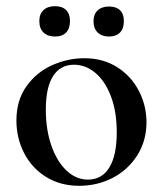

<svg xmlns="http://www.w3.org/2000/svg" viewBox="-20 -587 526 620"><path d="M33 -198Q33 -263 65.5 -308.5Q98 -354 148.5 -376.5Q199 -399 252 -399Q313 -399 358.5 -370Q404 -341 428.5 -293.5Q453 -246 453 -192Q453 -132 423 -85Q393 -38 343.5 -12.5Q294 13 236 13Q175 13 129 -15.5Q83 -44 58 -92.5Q33 -141 33 -198ZM357 -160Q357 -227 338 -276.5Q319 -326 287.5 -352Q256 -378 219 -378Q175 -378 151.5 -341.5Q128 -305 128 -233Q128 -168 146 -116.5Q164 -65 195 -36Q226 -7 264 -7Q309 -7 333 -46Q357 -85 357 -160ZM107 -519Q107 -542 120.5 -554.5Q134 -567 158 -567Q181 -567 193.5 -554.5Q206 -542 206 -519Q206 -495 193.5 -482Q181 -469 158 -469Q134 -469 120.5 -482Q107 -495 107 -519ZM282 -519Q282 -541 295.5 -553.5Q309 -566 332 -566Q355 -566 367.5 -554Q380 -542 380 -519Q380 -495 367.5 -482Q355 -469 332 -469Q309 -469 295.5 -482Q282 -495 282 -519Z"/></svg>

Font: Cormorant Garamond SemiBold
Style: Regular
Weight: 600
Designer: Christian Thalmann (Catharsis Fonts)
Version: Version 3.000